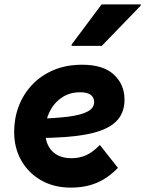

<svg xmlns="http://www.w3.org/2000/svg" viewBox="-20 -838 662 875"><path d="M302.5 17Q226 17 168 -16Q110 -49 77.2 -106.2Q44.5 -163.5 44.5 -237Q44.5 -299 65.5 -354.2Q86.5 -409.5 126.8 -452Q167 -494.5 224.5 -518.8Q282 -543 354.5 -543Q450.5 -543 499 -498Q547.5 -453 547.5 -383.5Q547.5 -319.5 505.5 -281Q463.5 -242.5 374.8 -225.8Q286 -209 145 -209L137.5 -296.5Q228 -298.5 288.2 -306Q348.5 -313.5 378.8 -329.5Q409 -345.5 409 -372.5Q409 -394 393.2 -405.8Q377.5 -417.5 345 -417.5Q297 -417.5 261.2 -393Q225.5 -368.5 205.8 -328.2Q186 -288 186 -240.5Q186 -182 217.5 -149.5Q249 -117 306 -117Q343 -117 373.8 -131.2Q404.5 -145.5 435 -177.5L517.5 -73Q473 -27 421.2 -5Q369.5 17 302.5 17ZM306 -629 307 -636 443 -818H622L620.5 -811.5L444 -629Z"/></svg>

Font: Google Sans Code
Style: Italic
Weight: 400
Italic angle: -10°
Monospace: yes
Designer: Google Sans Code Authors
Foundry: Google LLC
Version: Version 6.000